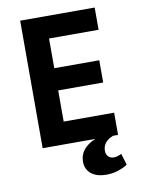

<svg xmlns="http://www.w3.org/2000/svg" viewBox="-97 -768 794 1038"><g transform="rotate(-10 300.0 -249.5)"><path d="M87 -700H496V-578H224V-415H471V-293H224V-122H501V0H474Q416 22 416 73Q416 91 427 103.5Q438 116 458 116Q476 116 500 104L519 166Q504 178 471.5 189.5Q439 201 404 201Q348 201 318.5 176Q289 151 289 110Q289 72 312 44.5Q335 17 376 0H87Z"/></g></svg>

Font: PT Mono
Style: Bold
Weight: 700
Monospace: yes
Designer: A.Korolkova, I.Chaeva
Foundry: ParaType Ltd
Version: Version 1.000 OFL